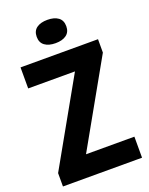

<svg xmlns="http://www.w3.org/2000/svg" viewBox="-172 -1036 875 1124"><g transform="rotate(-20 266.0 -474.0)"><path d="M19.6 0V-83.2L331.3 -636.1L333.7 -609H24.6V-740H507.3V-656.8L195.6 -103.9L193.2 -131H512.3V0ZM266.8 -802.9Q224.5 -802.9 199.6 -821Q174.7 -839.2 174.7 -875.3Q174.7 -911.9 199.6 -930Q224.5 -948 266.8 -948Q309.4 -948 334.1 -930Q358.9 -911.9 358.9 -875.3Q358.9 -839.2 334.1 -821Q309.4 -802.9 266.8 -802.9Z"/></g></svg>

Font: Encode Sans Condensed Thin
Style: Regular
Weight: 100
Width: 3
Designer: Multiple Designers
Foundry: Impallari Type
Version: Version 3.002